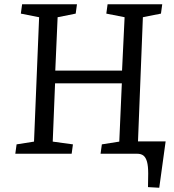

<svg xmlns="http://www.w3.org/2000/svg" viewBox="-20 -723 816 903"><path d="M52 0 58 -44 140 -57 164 -642 78 -659 84 -703H342L336 -659L251 -642L240 -391H554L566 -642L480 -659L486 -703H743L737 -659L652 -642L629 -58H759L729 160L676 157L677 93Q677 58 671.5 38Q666 18 655 9Q644 0 624 0H453L459 -44L541 -57L553 -331H239L228 -57L323 -44L317 0Z"/></svg>

Font: Literata 18pt
Style: Italic
Weight: 400
Italic angle: -2°
Designer: Latin by Veronika Burian and Jose Scaglione. Greek by Irene Vlachou. Cyrillic by Vera Evstafieva
Foundry: TypeTogether
Version: Version 3.103;gftools[0.9.29]